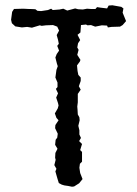

<svg xmlns="http://www.w3.org/2000/svg" viewBox="-20 -700 521 728"><path d="M238 5 224 3 214 0 203 -6 198 -22 190 -50 194 -60 186 -74 191 -94 189 -102 190 -120 198 -136 189 -151 191 -170 197 -178 199 -193 189 -214 190 -226 202 -244 194 -253 188 -270 199 -289 202 -300 200 -309 193 -330 200 -346 192 -363 198 -370V-387L190 -406L194 -435L199 -449L196 -458L190 -482L195 -495L204 -508L197 -526L203 -534L200 -549L195 -567L204 -584L197 -599L181 -605L154 -604L138 -602L131 -604L101 -595L83 -598L63 -596L38 -600L25 -612L22 -625L26 -655L33 -666L68 -667L88 -666H94L114 -665L122 -659L136 -658L162 -662L174 -667L180 -662L206 -664L220 -667L235 -660L265 -668L276 -665L294 -664L310 -667L324 -666H342L348 -673L361 -671L386 -668L392 -679L406 -680L440 -674L448 -668L445 -652L458 -620L445 -605L435 -599L403 -598L389 -596L386 -603L366 -604L341 -599L325 -605L312 -604L306 -607L287 -605L285 -577L274 -568L284 -548L276 -536L273 -520L278 -511L273 -492L285 -473L283 -467L272 -452L274 -431L277 -416L286 -406V-393L279 -373L286 -360L275 -344V-312L273 -296L274 -284L275 -266L281 -255L282 -244L277 -223L281 -206V-190L287 -177L280 -165L291 -154L284 -131L291 -124V-87L283 -79L281 -64L284 -44L293 -21L280 -5L261 7L253 8Z"/></svg>

Font: Winky Rough Light
Style: Regular
Weight: 300
Designer: Simon Atzbach
Foundry: typofactur
Version: Version 1.206; ttfautohint (v1.8.4.7-5d5b)